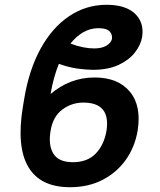

<svg xmlns="http://www.w3.org/2000/svg" viewBox="-20 -780 674 810"><path d="M378.9 -453.1Q478 -453.1 527.8 -393.3Q577.6 -333.5 560.5 -228Q548.8 -159.2 510.5 -105.5Q472.2 -51.8 412.4 -21Q352.5 9.8 275.4 9.8Q149.9 9.8 99.4 -75.9Q48.8 -161.6 76.7 -330.6L82 -362.3Q102.1 -484.9 150.9 -574Q199.7 -663.1 271.2 -711.4Q342.8 -759.8 429.7 -759.8Q509.8 -759.8 549.3 -722.4Q588.9 -685.1 579.6 -624Q573.7 -589.8 548.8 -558.1Q523.9 -526.4 480.2 -506.1Q436.5 -485.8 373 -485.4Q342.3 -485.8 306.4 -490.7Q270.5 -495.6 228.5 -510.7Q205.1 -453.6 193.4 -383.3Q232.4 -417 279.1 -435.1Q325.7 -453.1 378.9 -453.1ZM331.5 -347.2Q282.2 -347.2 242.7 -317.6Q203.1 -288.1 193.4 -228Q183.1 -167.5 205.3 -131.6Q227.5 -95.7 287.6 -95.7Q348.1 -95.7 383.3 -131.6Q418.5 -167.5 429.2 -228Q447.8 -347.2 331.5 -347.2ZM277.3 -596.2Q303.7 -585.9 329.3 -580.8Q355 -575.7 377 -575.7Q410.2 -575.7 429.4 -587.6Q448.7 -599.6 452.1 -615.2Q455.1 -633.8 442.4 -647.5Q429.7 -661.1 395.5 -661.1Q360.8 -661.1 331.1 -643.8Q301.3 -626.5 277.3 -596.2Z"/></svg>

Font: Inter Display Semi Bold
Style: Italic
Weight: 600
Italic angle: -9.39999°
Designer: Rasmus Andersson
Foundry: rsms
Version: Version 4.000;git-4fc901f